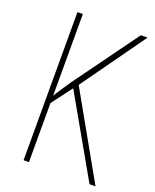

<svg xmlns="http://www.w3.org/2000/svg" viewBox="-135 -792 702 870"><g transform="rotate(20 216.5 -357.0)"><path d="M433 0H404L186 -383L112 -285V0H86V-714H112V-320Q119 -333 133 -353.5Q147 -374 166 -403L392 -714H424L204 -406Z"/></g></svg>

Font: Noto Sans Khmer Condensed Thin
Style: Regular
Weight: 100
Width: 3
Designer: Danh Hong and the Monotype Design Team
Foundry: Monotype Imaging Inc.
Version: Version 2.004; ttfautohint (v1.8.4.7-5d5b)